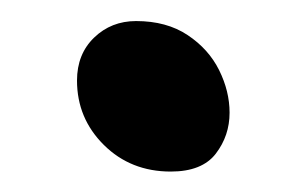

<svg xmlns="http://www.w3.org/2000/svg" viewBox="-20 -155 297 186"><path d="M145.4 11.2Q106.6 11.2 80.6 -14.6Q54.6 -40.4 54.6 -77Q54.6 -102.6 71.2 -118.6Q87.8 -134.6 111.8 -134.6Q141.4 -134.6 161.8 -121Q182.2 -107.4 192.3 -87Q202.4 -66.6 202.4 -45.8Q202.4 -23.6 189.1 -6.2Q175.8 11.2 145.4 11.2Z"/></svg>

Font: Shantell Sans Light
Style: Regular
Weight: 300
Designer: Stephen Nixon, Anya Danilova, Shantell Martin
Foundry: Arrow Type
Version: Version 1.011;[c5ecc13dd]